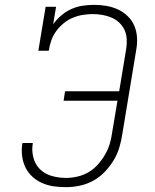

<svg xmlns="http://www.w3.org/2000/svg" viewBox="-20 -763 640 791"><path d="M252 8Q226 8 201 4.5Q176 1 153.5 -9Q131 -19 113 -35.5Q95 -52 84.5 -74Q74 -96 71 -121.5Q68 -147 72 -172Q73 -172 73 -172.5Q73 -173 73 -174H115Q115 -173 115 -173Q115 -173 115 -172Q110 -143 117.5 -114Q125 -85 145 -65.5Q165 -46 193.5 -38Q222 -30 252 -30Q275 -30 299 -35.5Q323 -41 344.5 -53.5Q366 -66 383 -85Q400 -104 412.5 -125.5Q425 -147 432 -170Q439 -193 442 -217L464 -348H242L248 -387H471L500 -562Q503 -582 502 -602Q501 -622 493 -639.5Q485 -657 471 -670Q457 -683 439.5 -690.5Q422 -698 402 -701.5Q382 -705 362 -705Q342 -705 320.5 -701.5Q299 -698 279 -689.5Q259 -681 241.5 -666.5Q224 -652 211 -634Q198 -616 191 -595.5Q184 -575 181 -554H138L168 -735H211L199 -663Q213 -683 232.5 -699.5Q252 -716 274.5 -726Q297 -736 321 -739.5Q345 -743 368 -743Q394 -743 419.5 -738.5Q445 -734 467 -723.5Q489 -713 506.5 -696Q524 -679 533.5 -656.5Q543 -634 544.5 -608Q546 -582 541 -556L484 -211Q480 -183 471.5 -155Q463 -127 447.5 -101.5Q432 -76 410.5 -54Q389 -32 363 -18Q337 -4 308.5 2Q280 8 252 8Z"/></svg>

Font: Iosevka Curly Slab XLtEx
Style: Italic
Weight: 200
Width: 7
Italic angle: -9°
Monospace: yes
Designer: Belleve Invis
Foundry: Belleve Invis
Version: Version 11.1.0; ttfautohint (v1.8.3)